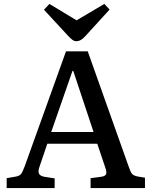

<svg xmlns="http://www.w3.org/2000/svg" viewBox="-20 -963 776 983"><path d="M372.1 -752Q360.8 -752 351.6 -758.3Q342.3 -764.6 326.2 -782.2L205.1 -913.1L232.9 -942.9L372.1 -858.9L514.2 -942.9L541 -914.1L415 -775.9Q392.6 -752 372.1 -752ZM14.2 0V-50.8L62 -59.1Q80.1 -62.5 87.9 -72.5Q95.7 -82.5 106.9 -112.8L317.9 -700.2H429.2L638.2 -111.8Q647.9 -83.5 655 -74.2Q662.1 -64.9 681.2 -60.1L722.2 -53.2V0H443.8V-50.8L499 -58.1Q519 -61 523.2 -71.8Q527.3 -82.5 518.1 -107.9L478 -227.1H222.2L183.1 -111.8Q173.8 -86.9 179.2 -74.7Q184.6 -62.5 206.1 -58.1L259.8 -49.8V0ZM242.2 -287.1H459L355 -600.1H351.1Z"/></svg>

Font: Literata Book Medium
Style: Regular
Weight: 500
Designer: Latin by Veronika Burian and Jose Scaglione. Greek by Irene Vlachou. Cyrillic by Vera Evstafieva
Foundry: TypeTogether
Version: Version 2.003;PS 002.003;hotconv 1.0.88;makeotf.lib2.5.64775